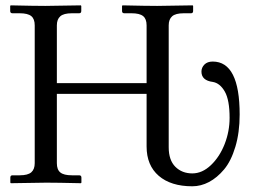

<svg xmlns="http://www.w3.org/2000/svg" viewBox="-20 -666 940 699"><path d="M513.7 -132.8V-324.2H187V-71.8Q187 -48.3 199.7 -38.1Q212.4 -27.8 241.7 -27.8H268.1Q276.4 -27.8 276.4 -19.5V-1L274.4 1Q187.5 -1 148.4 -1L19.5 1L17.6 -1V-19.5Q17.6 -27.8 25.4 -27.8H51.8Q81.5 -27.8 94 -38.8Q106.4 -49.8 106.4 -71.8V-573.7Q106.4 -597.2 93.8 -607.4Q81.1 -617.7 51.8 -617.7H25.4Q17.1 -617.7 17.1 -626V-644.5L19 -646.5Q106 -644.5 145 -644.5L273.9 -646.5L275.9 -644.5V-626Q275.9 -617.7 268.1 -617.7H241.7Q211.9 -617.7 199.5 -606.7Q187 -595.7 187 -573.7V-363.3H513.7V-573.7Q513.7 -597.2 501 -607.4Q488.3 -617.7 459 -617.7H432.6Q424.3 -617.7 424.3 -626V-644.5L426.3 -646.5Q513.2 -644.5 552.2 -644.5L681.2 -646.5L683.1 -644.5V-626Q683.1 -617.7 675.3 -617.7H648.9Q619.1 -617.7 606.7 -606.7Q594.2 -595.7 594.2 -573.7V-129.9Q594.2 -83 618.4 -58.8Q642.6 -34.7 680.2 -34.7Q716.3 -34.7 748 -64.9Q779.8 -95.2 797.9 -141.6Q815.9 -188 815.9 -236.8Q815.9 -302.2 798.3 -332.8Q780.8 -363.3 754.9 -367.7Q713.4 -373 713.4 -405.3Q713.4 -419.9 724.1 -430.9Q734.9 -441.9 754.4 -441.9Q852.5 -441.9 852.5 -249Q852.5 -183.6 836.9 -131.6Q821.3 -79.6 795.9 -49.3Q770.5 -19 741 -3.4Q711.4 12.2 680.2 12.2Q602.1 12.2 557.9 -25.9Q513.7 -64 513.7 -132.8Z"/></svg>

Font: Libertinage
Style: b
Weight: 400
Designer: OSP
Foundry: OSP
Version: Version 1.0; 2008; OFL relea